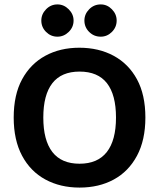

<svg xmlns="http://www.w3.org/2000/svg" viewBox="-20 -827 720 869"><path d="M339 -611Q427 -611 494.5 -574.5Q562 -538 600 -468Q638 -398 638 -295Q638 -193 600 -122Q562 -51 495 -14.5Q428 22 340 22Q253 22 185.5 -14.5Q118 -51 80 -122Q42 -193 42 -295Q42 -398 80 -468Q118 -538 185 -574.5Q252 -611 339 -611ZM340 -503Q258 -503 217 -450.5Q176 -398 176 -295Q176 -192 217 -139Q258 -86 340 -86Q422 -86 463.5 -139Q505 -192 505 -295Q505 -398 464 -450.5Q423 -503 340 -503ZM436 -807Q465 -807 486.5 -785Q508 -763 508 -734Q508 -704 486.5 -682.5Q465 -661 436 -661Q405 -661 383.5 -682.5Q362 -704 362 -734Q362 -763 383.5 -785Q405 -807 436 -807ZM240 -807Q269 -807 291 -785Q313 -763 313 -734Q313 -704 291 -682.5Q269 -661 240 -661Q210 -661 188.5 -682.5Q167 -704 167 -734Q167 -763 188.5 -785Q210 -807 240 -807Z"/></svg>

Font: Podkova ExtraBold
Style: Regular
Weight: 800
Designer: Ilya Yudin
Foundry: Cyreal (www.cyreal.org)
Version: Version 2.103